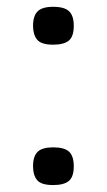

<svg xmlns="http://www.w3.org/2000/svg" viewBox="-20 -532 311 559"><path d="M194.8 -457Q194.8 -425.8 180.4 -413.8Q166 -401.9 134.8 -401.9Q100.1 -401.9 88.1 -416.5Q76.2 -431.2 76.2 -457Q76.2 -485.8 89.6 -499Q103 -512.2 134.8 -512.2Q168 -512.2 181.4 -499Q194.8 -485.8 194.8 -457ZM194.8 -47.9Q194.8 -17.1 180.4 -5.1Q166 6.8 134.8 6.8Q100.1 6.8 88.1 -7.6Q76.2 -22 76.2 -47.9Q76.2 -77.1 89.6 -90.1Q103 -103 134.8 -103Q168 -103 181.4 -90.1Q194.8 -77.1 194.8 -47.9Z"/></svg>

Font: ClearSansRegular
Style: Regular
Weight: 400
Foundry: Intel Corporation
Version: Version 1.00